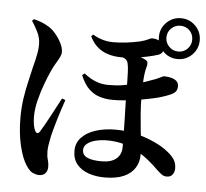

<svg xmlns="http://www.w3.org/2000/svg" viewBox="-60 -911 1119 1042"><g transform="rotate(5 500.0 -389.5)"><path d="M773.2 -736.3Q773.2 -782.5 805.8 -815Q838.4 -847.4 884.6 -847.4Q930.8 -847.4 963.2 -815Q995.7 -782.5 995.7 -736.3Q995.7 -690.1 963.2 -657.5Q930.8 -624.9 884.6 -624.9Q838.4 -624.9 805.8 -657.5Q773.2 -690.1 773.2 -736.3ZM814.1 -736.3Q814.1 -707.2 834.8 -686.6Q855.5 -665.9 884.6 -665.9Q914.4 -665.9 934.6 -686.6Q954.7 -707.2 954.7 -736.3Q954.7 -766.1 934.6 -786.3Q914.4 -806.5 884.6 -806.5Q855.5 -806.5 834.8 -786.3Q814.1 -766.1 814.1 -736.3ZM417.5 -717.1Q442.9 -701.7 471.1 -693.6Q499.2 -685.6 528.1 -685.6Q563.4 -685.6 599.7 -690Q636 -694.3 672 -702.2Q701.8 -709.8 716.2 -717.3Q730.6 -724.9 737.1 -724.9Q763.6 -724.9 783.8 -711.6Q804 -698.4 804 -674.9Q804 -659.5 797.7 -651.6Q791.4 -643.8 780.5 -639.8Q753.2 -630.6 716.1 -623.1Q678.9 -615.5 642.3 -611.7Q605.8 -607.9 577.9 -607.9Q543.1 -607.9 510.3 -617.2Q477.5 -626.5 451.1 -648.3Q424.7 -670.1 406.6 -707.7ZM388.6 -503Q408.2 -488.3 427.9 -476.9Q447.6 -465.5 471.4 -458.8Q495.2 -452.2 524.9 -452.2Q570.5 -452.2 603.4 -458.2Q636.2 -464.1 664.1 -470.8Q694.2 -478 724.3 -487.9Q754.3 -497.8 777.1 -506.8Q795.2 -514.4 805.7 -520Q816.3 -525.6 818.8 -525.6Q824.1 -525.6 837.1 -524.4Q850.2 -523.3 864.5 -519.1Q878.7 -514.8 889.2 -505Q899.6 -495.2 899.6 -477Q899.6 -461.3 891.5 -449.8Q883.4 -438.2 858.2 -427.9Q818.4 -411.2 768.9 -400.6Q719.5 -390.1 672.6 -383.1Q639.4 -378.8 611.7 -376.1Q583.9 -373.5 554.1 -373.5Q515.8 -373.5 482.5 -383.6Q449.2 -393.6 422.5 -419.4Q395.9 -445.1 376.3 -492.8ZM557.8 -617.8 597 -634.5Q615.7 -632.9 636.5 -629.1Q657.4 -625.2 677 -619.8Q696.6 -614.3 708.5 -607.3Q721.6 -600.8 723.5 -591.6Q725.3 -582.5 721.1 -568.5Q712.3 -538.4 709.8 -495.3Q707.3 -452.2 707.3 -410.3Q707.3 -357.9 710.9 -312.1Q714.5 -266.3 718.7 -226.8Q723 -187.4 726.6 -153Q730.2 -118.6 730.2 -89.4Q730.2 -50 710.3 -18.1Q690.4 13.8 649.8 31.7Q609.3 49.7 545.5 49.7Q498.2 49.7 458.1 35.9Q418 22.1 394.3 -6.8Q370.5 -35.6 370.5 -80.3Q370.5 -122.6 398.2 -152.5Q425.9 -182.4 474.3 -198.2Q522.6 -214 583.8 -214Q643.8 -214 699 -199.8Q754.2 -185.7 799.4 -164.4Q844.7 -143.2 872.7 -119.8Q899.1 -99 911.3 -79.1Q923.4 -59.2 923.4 -32Q923.4 -13.3 912.8 1.1Q902.3 15.5 881.3 15.5Q864.3 15.5 851.2 5.1Q838.1 -5.2 825.4 -17.4Q773.2 -68.7 726.8 -97.8Q680.4 -126.9 635.8 -139.5Q591.2 -152 542.2 -152Q510 -152 481.2 -145Q452.5 -138 434.5 -123.8Q416.6 -109.6 416.6 -89.1Q416.6 -61.2 443.5 -48.7Q470.4 -36.1 522.2 -36.1Q574 -36.1 601.6 -59.1Q629.3 -82.1 629.3 -123.3Q629.3 -171.1 628.4 -215.9Q627.5 -260.6 626.5 -299.8Q625.4 -339 624.5 -371Q623.6 -403.1 623.6 -425.2Q623.6 -449.7 623.4 -478.6Q623.2 -507.6 621.8 -533.9Q620.5 -560.3 616.9 -576.2Q613.2 -597.9 592.6 -605.9Q572.1 -613.8 557.8 -617.8ZM79.8 -763 89.3 -772.6Q110.2 -767.8 131 -759.9Q151.7 -752 174.1 -737.9Q193.2 -725.9 212 -703.2Q230.9 -680.4 243.4 -655Q255.9 -629.6 255.9 -607.5Q255.9 -594.4 248.3 -579.4Q240.8 -564.5 228.5 -544.4Q216.2 -524.3 202.8 -494.2Q191.3 -469 175.5 -426.6Q159.6 -384.3 147.6 -336.5Q135.5 -288.7 135.5 -246.2Q135.5 -222.1 139 -202Q142.6 -182 148.2 -171Q154 -159.1 160.9 -158.3Q167.9 -157.4 174.6 -167.4Q181.9 -178.7 195.3 -202Q208.6 -225.3 223.9 -254Q239.1 -282.7 253.9 -310.5Q268.7 -338.4 278.9 -357.4L297.4 -350.1Q289.6 -327.9 281 -301.4Q272.5 -274.9 264 -247.5Q255.5 -220.1 248.8 -195Q242.1 -169.8 237.1 -150.7Q231.5 -125 228.1 -102.6Q224.7 -80.2 224.7 -66.4Q224.7 -37.9 230.6 -19.7Q236.4 -1.6 236.4 19.2Q236.4 39.9 224.9 53.8Q213.3 67.7 190 67.7Q174.8 67.7 156.9 59.9Q139 52.1 119.8 23.2Q95.7 -12.4 79.3 -80.5Q62.8 -148.7 62.8 -235.1Q62.8 -289.9 70.4 -340.7Q78.1 -391.5 88.7 -435.2Q99.2 -478.9 105.9 -510.2Q111.7 -532.5 116.7 -553.1Q121.7 -573.8 125.3 -595.1Q128.8 -616.5 128.8 -639.2Q128.8 -674.7 111.5 -708.5Q94.2 -742.3 79.8 -763Z"/></g></svg>

Font: Early Summer Mincho VF
Style: Regular
Weight: 250
Designer: GuiWonder
Version: Version 1.002